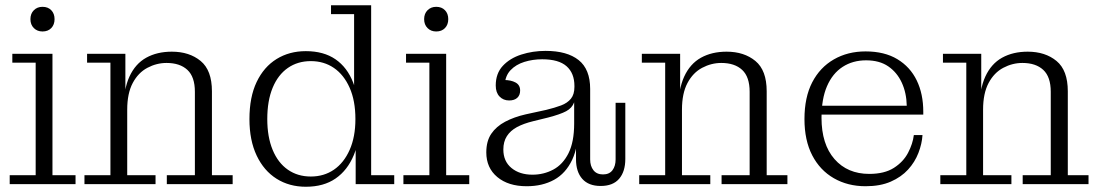

<svg xmlns="http://www.w3.org/2000/svg" viewBox="-20 -702 4188 732"><path d="M17 0V-34H116V-463H27V-497H180V-34H268V0ZM142 -582Q122 -582 109 -595Q96 -608 96 -629Q96 -650 109 -663Q122 -676 142 -676Q163 -676 175.5 -663Q188 -650 188 -629Q188 -608 175.5 -595Q163 -582 142 -582Z M616 0V-34H723V-352Q723 -409 694.5 -435.5Q666 -462 615 -462Q577 -462 542 -443.5Q507 -425 486 -385.5Q465 -346 465 -284H451Q451 -361 473.5 -410Q496 -459 537.5 -482Q579 -505 635 -505Q702 -505 745 -469.5Q788 -434 788 -354V-34H867V0ZM302 0V-34H401V-463H312V-497H458V-342L465 -343V-34H573V0Z M1146 10Q1083 10 1034.5 -20.5Q986 -51 958.5 -109Q931 -167 931 -248Q931 -332 958.5 -389.5Q986 -447 1034.5 -477Q1083 -507 1146 -507Q1214 -507 1259 -476Q1304 -445 1326.5 -387Q1349 -329 1349 -249L1352 -247Q1353 -169 1329 -111Q1305 -53 1259.5 -21.5Q1214 10 1146 10ZM1165 -29Q1215 -29 1253 -55Q1291 -81 1313 -130.5Q1335 -180 1335 -248Q1335 -318 1313 -367.5Q1291 -417 1253 -443Q1215 -469 1165 -469Q1115 -469 1077.5 -443Q1040 -417 1019.5 -367.5Q999 -318 999 -248Q999 -180 1019.5 -130.5Q1040 -81 1077.5 -55Q1115 -29 1165 -29ZM1336 0V-157L1343 -250L1330 -347V-648H1242V-682H1395V-34H1483V0Z M1518 0V-34H1617V-463H1528V-497H1681V-34H1769V0ZM1643 -582Q1623 -582 1610 -595Q1597 -608 1597 -629Q1597 -650 1610 -663Q1623 -676 1643 -676Q1664 -676 1676.5 -663Q1689 -650 1689 -629Q1689 -608 1676.5 -595Q1664 -582 1643 -582Z M1921 -319Q1899 -319 1884.5 -334Q1870 -349 1870 -376Q1870 -422 1897 -451Q1924 -480 1967.5 -494Q2011 -508 2060 -508Q2142 -508 2186 -473Q2230 -438 2230 -363L2170 -374Q2170 -423 2140 -449.5Q2110 -476 2047 -476Q2011 -476 1979 -466Q1947 -456 1926.5 -434.5Q1906 -413 1904 -377L1901 -397Q1928 -397 1945.5 -387.5Q1963 -378 1963 -357Q1963 -339 1952 -329Q1941 -319 1921 -319ZM2270 7Q2224 7 2200 -20Q2176 -47 2176 -95V-170H2169V-312H2165L2170 -343V-374L2230 -363V-94Q2230 -69 2242.5 -53Q2255 -37 2279 -37Q2303 -37 2315 -53Q2327 -69 2327 -94V-310H2364V-96Q2364 -48 2340.5 -20.5Q2317 7 2270 7ZM1988 8Q1918 8 1876 -27Q1834 -62 1834 -121Q1834 -164 1853 -192Q1872 -220 1906 -238Q1940 -256 1984 -266L2062 -283Q2095 -291 2119 -300Q2143 -309 2156.5 -325.5Q2170 -342 2170 -371L2174 -312H2169Q2161 -290 2138.5 -278Q2116 -266 2070 -254L2013 -240Q1976 -231 1951 -217.5Q1926 -204 1912.5 -183Q1899 -162 1899 -132Q1899 -87 1930 -61.5Q1961 -36 2010 -36Q2053 -36 2089.5 -55.5Q2126 -75 2147.5 -118Q2169 -161 2169 -231L2185 -228Q2186 -145 2161.5 -93Q2137 -41 2092.5 -16.5Q2048 8 1988 8Z M2731 0V-34H2838V-352Q2838 -409 2809.5 -435.5Q2781 -462 2730 -462Q2692 -462 2657 -443.5Q2622 -425 2601 -385.5Q2580 -346 2580 -284H2566Q2566 -361 2588.5 -410Q2611 -459 2652.5 -482Q2694 -505 2750 -505Q2817 -505 2860 -469.5Q2903 -434 2903 -354V-34H2982V0ZM2417 0V-34H2516V-463H2427V-497H2573V-342L2580 -343V-34H2688V0Z M3280 8Q3212 8 3159 -22.5Q3106 -53 3076.5 -110Q3047 -167 3047 -248Q3047 -331 3076.5 -388Q3106 -445 3159 -475.5Q3212 -506 3280 -506L3282 -472Q3231 -472 3192.5 -447Q3154 -422 3133 -373.5Q3112 -325 3112 -253Q3112 -152 3161.5 -95.5Q3211 -39 3294 -39Q3352 -39 3388 -62Q3424 -85 3442 -119.5Q3460 -154 3464 -187H3497Q3495 -154 3481.5 -119Q3468 -84 3442 -55.5Q3416 -27 3376 -9.5Q3336 8 3280 8ZM3083 -265V-299H3437L3500 -276V-265ZM3437 -299Q3436 -348 3418 -387Q3400 -426 3366.5 -449Q3333 -472 3282 -472L3280 -506Q3352 -506 3401 -476.5Q3450 -447 3475 -395.5Q3500 -344 3500 -276Z M3879 0V-34H3986V-352Q3986 -409 3957.5 -435.5Q3929 -462 3878 -462Q3840 -462 3805 -443.5Q3770 -425 3749 -385.5Q3728 -346 3728 -284H3714Q3714 -361 3736.5 -410Q3759 -459 3800.5 -482Q3842 -505 3898 -505Q3965 -505 4008 -469.5Q4051 -434 4051 -354V-34H4130V0ZM3565 0V-34H3664V-463H3575V-497H3721V-342L3728 -343V-34H3836V0Z"/></svg>

Font: Montagu Slab 144pt Light
Style: Regular
Weight: 300
Designer: Florian Karsten
Foundry: Florian Karsten
Version: Version 1.000